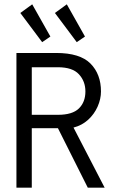

<svg xmlns="http://www.w3.org/2000/svg" viewBox="-20 -868 540 888"><path d="M56 0V-623H240Q350 -623 398.5 -574Q447 -525 447 -445Q447 -410 431.5 -375Q416 -340 387.5 -314Q359 -288 320 -278L464 0H386L248 -275H127V0ZM127 -337H248Q315 -337 345 -366.5Q375 -396 375 -445Q375 -492 345 -524.5Q315 -557 248 -557H127ZM175 -673 74 -808 129 -848 213 -699ZM335 -673 234 -808 289 -848 373 -699Z"/></svg>

Font: Ligconsolata
Style: Regular
Weight: 400
Monospace: yes
Designer: Raph Levien, Cyreal, Brenton Simpson
Foundry: Raph Levien, Cyreal, Google
Version: Version 3.001; ttfautohint (v1.8.2.53-6de2)